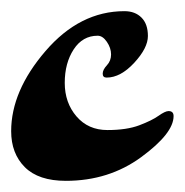

<svg xmlns="http://www.w3.org/2000/svg" viewBox="-28 -278 331 344"><path d="M274 -79Q283 -79 283 -70Q283 -39 225 3.5Q167 46 90 46Q41 46 16.5 21.5Q-8 -3 -8 -43Q-8 -115 53.5 -186.5Q115 -258 195 -258Q214 -258 225.5 -246.5Q237 -235 237 -213.5Q237 -192 212.5 -165.5Q188 -139 163 -139Q156 -139 156 -146Q156 -153 163.5 -161Q171 -169 171 -180.5Q171 -192 163.5 -203Q156 -214 147 -214Q120 -214 104 -189.5Q88 -165 88 -129.5Q88 -94 109 -69.5Q130 -45 164.5 -45Q199 -45 221.5 -53.5Q244 -62 256 -70.5Q268 -79 274 -79Z"/></svg>

Font: Dr Sugiyama
Style: Regular
Weight: 400
Designer: Alejandro Paul
Foundry: Alejandro Paul
Version: Version 1.000